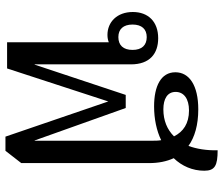

<svg xmlns="http://www.w3.org/2000/svg" viewBox="-77 -735 818 704"><g transform="rotate(90 332.0 -383.0)"><path d="M481 6H533L578 -52V-521C578 -555 572 -585 560 -611C589 -641 606 -680 606 -723C606 -762 587 -772 531 -772C532 -731 526 -695 515 -665C483 -688 438 -701 381 -701C293 -701 245 -668 245 -617C245 -564 296 -539 370 -539C416 -539 459 -548 494 -565C496 -554 496 -543 496 -531V-101H495L376 -435H328L217 -101H216V-454C216 -523 177 -554 120 -554C59 -554 24 -517 24 -461C24 -403 61 -368 108 -368C119 -368 128 -370 135 -373V0H231L352 -371ZM317 -618C317 -648 342 -667 385 -667C433 -667 463 -646 480 -612C455 -587 422 -573 381 -573C342 -573 317 -588 317 -618ZM116 -408C87 -408 70 -426 70 -460C70 -494 87 -512 116 -512C146 -512 163 -494 163 -460C163 -426 146 -408 116 -408Z"/></g></svg>

Font: Noto Serif Thai SemiCondensed
Style: Regular
Weight: 400
Width: 4
Designer: Monotype Design Team
Foundry: Monotype Imaging Inc.
Version: Version 2.002